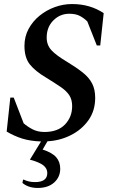

<svg xmlns="http://www.w3.org/2000/svg" viewBox="-20 -690 565 950"><path d="M167 240Q142 240 122.5 233Q103 226 91 215L94 199H98Q108 204 122 207.5Q136 211 153 211Q214 211 214 166Q214 144 195 128.5Q176 113 128 100L183 10Q129 8 89.5 -4.5Q50 -17 13 -39L31 -207H48L97 -80Q115 -64 140.5 -50.5Q166 -37 200 -37Q266 -37 301.5 -74Q337 -111 337 -165Q337 -197 323 -218.5Q309 -240 280.5 -259.5Q252 -279 208 -306Q154 -338 127.5 -371.5Q101 -405 101 -463Q101 -509 121.5 -547Q142 -585 176 -612.5Q210 -640 251.5 -655Q293 -670 336 -670Q382 -670 421 -658.5Q460 -647 493 -625L476 -465H459L412 -584Q396 -600 375.5 -611Q355 -622 323 -622Q277 -622 244 -589Q211 -556 211 -504Q211 -467 234.5 -441.5Q258 -416 312 -384Q358 -356 389 -331.5Q420 -307 435.5 -277.5Q451 -248 451 -206Q451 -142 417.5 -95Q384 -48 330 -21Q276 6 215 9L191 50Q238 65 258 88Q278 111 278 145Q278 186 248 213Q218 240 167 240Z"/></svg>

Font: Spectral SC SemiBold
Style: Italic
Weight: 600
Italic angle: -10°
Designer: Jean-Baptiste Levee
Foundry: Production Type
Version: Version 2.001